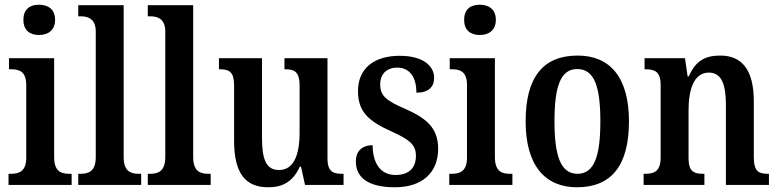

<svg xmlns="http://www.w3.org/2000/svg" viewBox="-20 -782 3295 812"><path d="M145 -634C182 -634 213 -653 213 -698C213 -744 182 -762 145 -762C107 -762 79 -744 79 -698C79 -653 107 -634 145 -634ZM16 0H283V-47H273C237 -47 209 -58 209 -118V-536H18V-489H29C63 -489 91 -478 91 -422V-116C91 -58 62 -47 26 -47H16Z M311 0H577V-47H567C532 -47 503 -58 503 -118V-760H311V-713H321C349 -713 385 -705 385 -649V-118C385 -58 356 -47 321 -47H311Z M605 0H871V-47H861C826 -47 797 -58 797 -118V-760H605V-713H615C643 -713 679 -705 679 -649V-118C679 -58 650 -47 615 -47H605Z M1114 10C1172 10 1217 -10 1248 -77H1253L1270 0H1433V-47H1427C1392 -47 1365 -53 1365 -112V-536H1183V-489H1186C1221 -489 1247 -482 1247 -421V-221C1247 -126 1222 -63 1160 -63C1104 -63 1088 -110 1088 -202V-536H906V-489H909C950 -489 970 -478 970 -420V-187C970 -50 1017 10 1114 10Z M1650 10C1766 10 1833 -52 1833 -153C1833 -241 1783 -282 1695 -321C1614 -356 1588 -376 1588 -425C1588 -469 1615 -496 1660 -496C1710 -496 1741 -459 1741 -390C1792 -390 1816 -414 1816 -453C1816 -502 1771 -546 1670 -546C1565 -546 1494 -495 1494 -397C1494 -308 1540 -269 1638 -225C1713 -191 1739 -169 1739 -123C1739 -74 1712 -42 1652 -42C1590 -42 1556 -91 1556 -168C1522 -168 1485 -152 1485 -99C1485 -31 1537 10 1650 10Z M2009 -634C2046 -634 2077 -653 2077 -698C2077 -744 2046 -762 2009 -762C1971 -762 1943 -744 1943 -698C1943 -653 1971 -634 2009 -634ZM1880 0H2147V-47H2137C2101 -47 2073 -58 2073 -118V-536H1882V-489H1893C1927 -489 1955 -478 1955 -422V-116C1955 -58 1926 -47 1890 -47H1880Z M2420 10C2565 10 2640 -81 2640 -269C2640 -457 2558 -547 2423 -547C2278 -547 2203 -457 2203 -269C2203 -81 2286 10 2420 10ZM2422 -47C2351 -47 2325 -123 2325 -269C2325 -415 2350 -490 2421 -490C2494 -490 2519 -415 2519 -269C2519 -123 2494 -47 2422 -47Z M2702 0H2959V-47H2954C2916 -47 2892 -55 2892 -113V-315C2892 -398 2912 -475 2978 -475C3032 -475 3050 -424 3050 -338V0H3232V-47H3228C3189 -47 3168 -56 3168 -118V-353C3168 -488 3117 -547 3026 -547C2962 -547 2922 -525 2893 -459H2888L2877 -536H2706V-489H2710C2748 -489 2774 -480 2774 -423V-117C2774 -56 2746 -47 2707 -47H2702Z"/></svg>

Font: Noto Serif Bengali Condensed SemiBold
Style: Regular
Weight: 600
Width: 3
Designer: Juan Bruce, Universal Thirst, Indian Type Foundry and the Monotype Design Team.
Foundry: Monotype Imaging Inc.
Version: Version 2.003